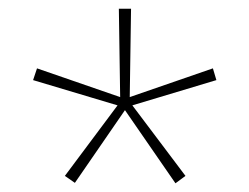

<svg xmlns="http://www.w3.org/2000/svg" viewBox="-20 -813 573 441"><path d="M281 -793 278 -590 469 -656 477 -629 284 -571 406 -409 383 -392 267 -560 152 -393 129 -409 250 -571 56 -629 65 -656 256 -590 253 -793Z"/></svg>

Font: Noto Sans Kannada Thin
Style: Regular
Weight: 100
Designer: Jelle Bosma - Monotype Design Team
Foundry: Monotype Imaging Inc.
Version: Version 2.005; ttfautohint (v1.8.4.7-5d5b)